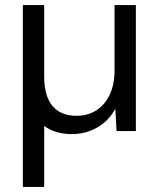

<svg xmlns="http://www.w3.org/2000/svg" viewBox="-20 -516 625 756"><path d="M70 220V-496H154V-215Q154 -138 186.5 -99Q219 -60 282 -60Q325 -60 358.5 -81Q392 -102 411.5 -142Q431 -182 431 -239V-496H515V0H439L434 -88Q410 -42 364.5 -15Q319 12 262 12Q231 12 203.5 4Q176 -4 154 -20V220Z"/></svg>

Font: DM Sans 12pt
Style: Regular
Weight: 400
Version: Version 4.004;gftools[0.9.30]